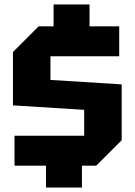

<svg xmlns="http://www.w3.org/2000/svg" viewBox="-20 -780 603 860"><path d="M45 -38V-172H357V-288L38 -308V-547L153 -662H220V-760H381V-662H514V-528H206V-422L525 -402V-152L411 -38H347V60H186V-38Z"/></svg>

Font: Tektur SemiCondensed
Style: Bold
Weight: 700
Width: 4
Designer: Adam Jagosz
Foundry: Adam Jagosz
Version: Version 1.005;gftools[0.9.30]